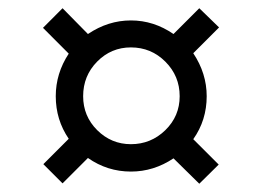

<svg xmlns="http://www.w3.org/2000/svg" viewBox="-20 -588 640 469"><path d="M147.9 -457 85 -520 132.8 -567.9 194.8 -504.9Q244.1 -538.1 299.8 -538.1Q355.5 -538.1 403.8 -504.9L466.8 -567.9L515.1 -521L452.1 -458Q484.9 -408.7 484.9 -353Q484.9 -294.4 452.1 -248L514.2 -186L466.8 -139.2L403.8 -201.2Q355.5 -168.9 299.8 -168.9Q242.2 -168.9 194.8 -202.1L132.8 -140.1L85.9 -187L147.9 -249Q116.2 -295.4 116.2 -353Q116.2 -408.7 147.9 -457ZM299.8 -235.8Q348.6 -235.8 383.8 -270Q418.9 -304.2 418.9 -353Q418.9 -402.3 384 -437.3Q349.1 -472.2 299.8 -472.2Q251.5 -472.2 217.3 -437.5Q183.1 -402.8 183.1 -353Q183.1 -304.2 217.5 -270Q252 -235.8 299.8 -235.8Z"/></svg>

Font: Noto Mono
Style: Regular
Weight: 400
Designer: Monotype Design Team
Foundry: Monotype Imaging Inc.
Version: Version 1.00